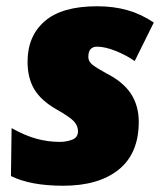

<svg xmlns="http://www.w3.org/2000/svg" viewBox="-20 -583 525 613"><path d="M15 -21 17 -174Q60 -150 96.5 -140Q133 -130 171 -130Q192 -130 210.5 -137Q229 -144 229 -164Q229 -181 216.5 -195Q204 -209 160 -234Q111 -262 89.5 -298Q68 -334 68 -386Q68 -468 123 -515.5Q178 -563 290 -563Q343 -563 387 -550.5Q431 -538 471 -511L410 -388Q383 -407 349 -420.5Q315 -434 290 -434Q262 -434 262 -401Q262 -387 275 -376.5Q288 -366 321 -348Q374 -321 398.5 -283Q423 -245 423 -194Q423 -93 359 -41.5Q295 10 182 10Q77 10 15 -21Z"/></svg>

Font: Noto Sans Display Black
Style: Italic
Weight: 900
Italic angle: -12°
Designer: Monotype Design team
Foundry: Monotype Imaging Inc.
Version: Version 1.000